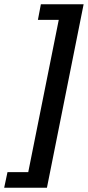

<svg xmlns="http://www.w3.org/2000/svg" viewBox="-49 -728 412 900"><path d="M-29.4 152 -13.9 78.9H83.4L226.4 -634.9H128.7L142.6 -708H343L171 152Z"/></svg>

Font: Source Sans Variable
Style: Italic
Weight: 200
Italic angle: -11°
Designer: Paul D. Hunt
Foundry: Adobe Systems Incorporated
Version: Version 3.006;hotconv 1.0.111;makeotfexe 2.5.65597